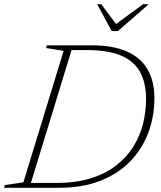

<svg xmlns="http://www.w3.org/2000/svg" viewBox="-46 -891 765 911"><path d="M221.5 -23Q314 -23 384.5 -45Q455 -67 505 -105.8Q555 -144.5 586.5 -195Q618 -245.5 632.5 -303Q647 -360.5 647 -420Q647 -499 617.8 -550.8Q588.5 -602.5 526.8 -628Q465 -653.5 366.5 -653.5H259.5L274.5 -676H388Q490 -676 556 -646.8Q622 -617.5 654.2 -561.8Q686.5 -506 686.5 -426.5Q686.5 -335 656.2 -257.2Q626 -179.5 568 -121.5Q510 -63.5 426.2 -31.8Q342.5 0 234.5 0H67.5L68 -23ZM256 -650 172.5 -663 176.5 -676H300.5L93.5 0H-26.5L-23 -13L65 -26ZM659.5 -871 513.5 -743.5H484L415 -871H434.5L510.5 -769H493.5L633 -871Z"/></svg>

Font: Newsreader 16pt 16pt ExtraLight
Style: Italic
Weight: 250
Italic angle: -17°
Version: Version 1.003